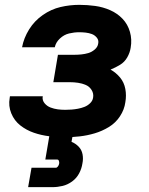

<svg xmlns="http://www.w3.org/2000/svg" viewBox="-20 -558 616 792"><path d="M249 8Q279 8 309.5 4.5Q340 1 370.5 -8Q401 -17 429 -34Q457 -51 475 -78.5Q493 -106 497 -136Q502 -164 497 -191Q492 -218 475.5 -238Q459 -258 436 -271Q456 -279 475 -290.5Q494 -302 505 -321.5Q516 -341 519 -361Q525 -395 516 -426.5Q507 -458 485.5 -480.5Q464 -503 434.5 -516Q405 -529 372.5 -533.5Q340 -538 307 -538Q268 -538 229.5 -529Q191 -520 156.5 -496Q122 -472 100 -436.5Q78 -401 71 -363H206Q210 -383 227 -399Q244 -415 265 -420Q286 -425 307 -425Q320 -425 333.5 -423.5Q347 -422 359 -417.5Q371 -413 379.5 -402.5Q388 -392 385 -378Q383 -364 370.5 -353.5Q358 -343 344 -339Q330 -335 315.5 -333.5Q301 -332 287 -332H219L200 -219H268Q285 -219 302 -216.5Q319 -214 334 -207.5Q349 -201 358 -186.5Q367 -172 364 -155Q362 -142 351.5 -132Q341 -122 328 -117Q315 -112 301.5 -109.5Q288 -107 275 -106Q262 -105 249 -105Q233 -105 218 -107Q203 -109 188.5 -114.5Q174 -120 164 -132Q154 -144 156 -159L157 -161H21Q20 -158 20 -154Q14 -121 26.5 -90.5Q39 -60 64 -40.5Q89 -21 119.5 -10.5Q150 0 183 4Q216 8 249 8ZM96 214H196Q217 214 238 209Q259 204 277.5 190.5Q296 177 306.5 157Q317 137 320 116Q324 97 320.5 78.5Q317 60 304.5 47Q292 34 275 27L280 0H184L167 100H215Q221 100 223 105.5Q225 111 224 117Q223 123 219 128.5Q215 134 210 134H110Z"/></svg>

Font: Iosevka Sparkle Extrabold
Style: Italic
Weight: 800
Italic angle: -9°
Designer: Belleve Invis
Foundry: Belleve Invis
Version: Version 4.5.0; ttfautohint (v1.8.3)